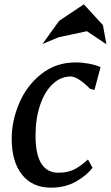

<svg xmlns="http://www.w3.org/2000/svg" viewBox="-20 -856 511 886"><path d="M306 -503Q260 -503 223 -468Q186 -433 165 -371Q144 -309 144 -229Q144 -59 250 -59Q292 -59 322 -74Q352 -89 386 -120L407 -82Q382 -48 332 -19Q282 10 215 10Q130 10 82 -49.5Q34 -109 34 -216Q34 -298 68.5 -379.5Q103 -461 170.5 -514.5Q238 -568 330 -568Q359 -568 391 -562Q423 -556 444 -546L416 -441L396 -446Q339 -503 306 -503ZM367 -836 455 -740 471 -652 381 -712 250 -684 176 -653 253 -760Z"/></svg>

Font: Koeln Type Serif
Style: Italic
Weight: 400
Italic angle: -8°
Designer: Eben Sorkin
Foundry: Eben Sorkin
Version: Version 2.002